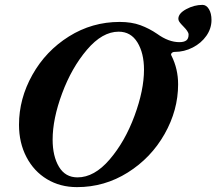

<svg xmlns="http://www.w3.org/2000/svg" viewBox="-20 -754 888 788"><path d="M58 -242Q58 -349 113 -447Q168 -545 263 -604.5Q358 -664 471 -664Q520 -664 556.5 -650.5Q593 -637 625 -615Q672 -581 716 -581Q735 -581 744.5 -588Q754 -595 754 -612Q754 -619 748 -627.5Q742 -636 734 -644Q731 -647 725 -653.5Q719 -660 715.5 -665.5Q712 -671 712 -677Q712 -699 744.5 -716.5Q777 -734 811 -734Q827 -734 837.5 -716.5Q848 -699 848 -672Q848 -637 827 -607Q806 -577 771 -559Q736 -541 697 -541Q689 -541 684.5 -536Q680 -531 684 -525Q711 -471 711 -408Q711 -302 655.5 -204Q600 -106 504.5 -46Q409 14 296 14Q227 14 173 -18.5Q119 -51 88.5 -109.5Q58 -168 58 -242ZM571 -468Q571 -536 544 -580Q517 -624 467 -624Q400 -624 337 -550Q274 -476 235 -371Q196 -266 196 -181Q196 -113 222 -69.5Q248 -26 298 -26Q367 -26 430 -99.5Q493 -173 532 -278.5Q571 -384 571 -468Z"/></svg>

Font: EB Garamond
Style: Bold Italic
Weight: 700
Italic angle: -17.2°
Designer: Georg Duffner and Octavio Pardo
Foundry: Georg Duffner
Version: Version 1.000